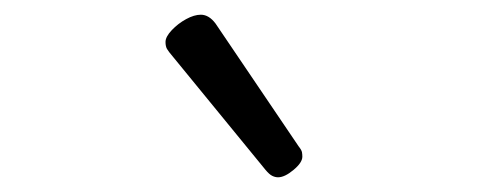

<svg xmlns="http://www.w3.org/2000/svg" viewBox="-20 -858 685 261"><path d="M358 -617Q354 -617 350 -619Q346 -621 341 -627L215 -781Q209 -788 207 -791.5Q205 -795 205 -801Q205 -808 213.5 -817Q222 -826 233 -832Q244 -838 253 -838Q264 -838 273 -826L386 -659Q390 -654 390.5 -651Q391 -648 391 -645Q391 -637 379 -627Q367 -617 358 -617Z"/></svg>

Font: Playwrite CL Light
Style: Regular
Weight: 300
Designer: Veronika Burian, José Scaglione
Foundry: TypeTogether
Version: Version 1.002